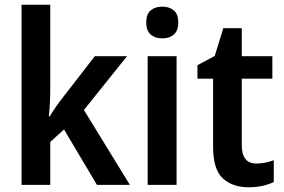

<svg xmlns="http://www.w3.org/2000/svg" viewBox="-20 -780 1197 810"><path d="M192 -404Q192 -378 190.5 -346.5Q189 -315 186 -289H190Q199 -305 215 -328Q231 -351 243 -366L380 -543H516L334 -316L528 0H389L250 -234L192 -181V0H71V-760H192Z M665 -752Q694 -752 713 -736.5Q732 -721 732 -685Q732 -650 713 -634Q694 -618 665 -618Q635 -618 616 -634Q597 -650 597 -685Q597 -721 616 -736.5Q635 -752 665 -752ZM725 -543V0H603V-543Z M1062 -90Q1081 -90 1100 -94Q1119 -98 1135 -104V-12Q1114 -2 1087.5 4Q1061 10 1028 10Q961 10 920 -27.5Q879 -65 879 -161V-448H813V-505L886 -544L922 -661H1000V-543H1129V-448H1000V-167Q1000 -90 1062 -90Z"/></svg>

Font: Noto Sans Khmer SemiCondensed SemiBold
Style: Regular
Weight: 600
Width: 4
Designer: Danh Hong and the Monotype Design Team
Foundry: Monotype Imaging Inc.
Version: Version 2.004; ttfautohint (v1.8.4.7-5d5b)